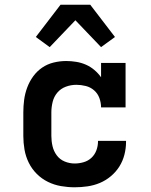

<svg xmlns="http://www.w3.org/2000/svg" viewBox="-20 -787 640 815"><path d="M297 8Q268 8 239 3Q210 -2 183.5 -15Q157 -28 136 -49Q115 -70 102 -96.5Q89 -123 84 -152Q79 -181 79 -210V-310Q79 -337 82.5 -363.5Q86 -390 95.5 -415.5Q105 -441 121 -463Q137 -485 159 -500Q181 -515 207.5 -521.5Q234 -528 261 -528Q282 -528 303.5 -524.5Q325 -521 344.5 -512.5Q364 -504 380.5 -490Q397 -476 409 -459V-520H513V-331H409Q409 -351 402 -370.5Q395 -390 379.5 -403.5Q364 -417 344 -422Q324 -427 304 -427Q281 -427 259.5 -419Q238 -411 223.5 -394Q209 -377 203.5 -354.5Q198 -332 198 -310V-210Q198 -188 203 -166.5Q208 -145 221 -127.5Q234 -110 254.5 -101.5Q275 -93 297 -93Q316 -93 335 -98.5Q354 -104 368 -117Q382 -130 389 -148.5Q396 -167 396 -187V-189H515V-184Q515 -157 508 -130Q501 -103 486.5 -80Q472 -57 450.5 -39Q429 -21 404 -10.5Q379 0 351.5 4Q324 8 297 8ZM191 -587 132 -630 237 -767H363L468 -630L409 -587L300 -701Z"/></svg>

Font: Iosevka HT Extended
Style: Bold
Weight: 700
Width: 7
Monospace: yes
Designer: Belleve Invis
Foundry: Belleve Invis
Version: Version 32.3.0; ttfautohint (v1.8.4)